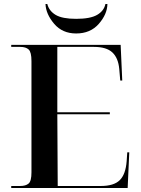

<svg xmlns="http://www.w3.org/2000/svg" viewBox="-20 -938 706 958"><path d="M36 0H617L625 -178H615L612 -134Q607 -68 577.5 -39Q548 -10 483 -10H268L266 -368H528V-378H266V-704H449Q511 -704 540.5 -676.5Q570 -649 575 -594L580 -536H590L582 -714H36V-704H81Q109 -704 123 -691Q137 -678 137 -633V-78Q137 -34 122.5 -22Q108 -10 81 -10H36ZM360 -771Q431 -771 473 -819Q515 -867 516 -918H506Q499 -884 465 -864Q431 -844 360 -844Q291 -844 258 -863.5Q225 -883 216 -918H207Q209 -868 250 -819.5Q291 -771 360 -771Z"/></svg>

Font: Noto Serif Display Semi
Style: Regular
Weight: 600
Designer: Monotype Design Team
Foundry: Monotype Imaging Inc.
Version: Version 1.900